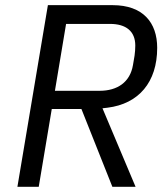

<svg xmlns="http://www.w3.org/2000/svg" viewBox="-20 -718 640 738"><path d="M179 -299H293L411.9 0H501.1L373.9 -301.8L393.1 -304C513.1 -318.9 584.2 -402 584.2 -534.1C584.2 -631 529.8 -698.2 413 -698.2H164.1L46.9 0H128.9ZM191.1 -369 234 -626.1H403.1C464.1 -626.1 500 -598 500 -543C500 -529.8 498.9 -516 497.2 -503.9L491.1 -468C480.1 -402 431.1 -369 362.9 -369Z"/></svg>

Font: Margiela Mono Italic Italic
Style: Regular
Weight: 400
Designer: Mike Abbink, Paul van der Laan, Pieter van Rosmalen
Foundry: Bold Monday
Version: Version 2.003 2021